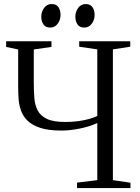

<svg xmlns="http://www.w3.org/2000/svg" viewBox="-20 -952 710 972"><path d="M472.5 -329Q434 -311.5 384.2 -301.2Q334.5 -291 291.5 -291Q226 -291 184.5 -304.5Q143 -318 119.8 -340.8Q96.5 -363.5 86.5 -391.8Q76.5 -420 74.2 -450.2Q72 -480.5 72 -508V-701.5L11 -714.5V-743H240.5V-714.5L151 -701.5V-535Q151 -493.5 153.8 -457.2Q156.5 -421 170.5 -393.5Q184.5 -366 217.2 -350.2Q250 -334.5 310 -334.5Q347.5 -334.5 378.8 -339Q410 -343.5 433.8 -350.5Q457.5 -357.5 472.5 -365V-702L381 -715.5V-743H639.5V-715.5L551.5 -702V-40L640.5 -27V0H370V-27.5L472.5 -40ZM233.5 -812.5Q210.5 -812.5 199.8 -828.5Q189 -844.5 189 -867.5Q189 -892 203.2 -911.8Q217.5 -931.5 241 -931.5H242Q265.5 -931.5 276 -915.5Q286.5 -899.5 286.5 -876.5Q286.5 -851.5 272.2 -832Q258 -812.5 234.5 -812.5ZM406 -812.5Q383 -812.5 372.2 -828.5Q361.5 -844.5 361.5 -867.5Q361.5 -892 375.8 -911.8Q390 -931.5 413.5 -931.5H414.5Q437.5 -931.5 448.2 -915.5Q459 -899.5 459 -876.5Q459 -851.5 444.8 -832Q430.5 -812.5 407 -812.5Z"/></svg>

Font: Merriweather 96pt Light
Style: Regular
Weight: 300
Version: Version 2.100